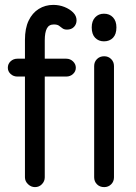

<svg xmlns="http://www.w3.org/2000/svg" viewBox="-20 -755 556 785"><path d="M123 10Q107 10 94.5 -2Q82 -14 82 -30V-592Q82 -639 97 -670.5Q112 -702 138.5 -718.5Q165 -735 198 -735Q222 -735 243.5 -726.5Q265 -718 279 -704Q293 -690 293 -672Q293 -656 282.5 -645Q272 -634 254 -634Q242 -634 235 -639.5Q228 -645 221 -650Q214 -655 200 -655Q180 -655 171.5 -638.5Q163 -622 163 -590V-30Q163 -14 151.5 -2Q140 10 123 10ZM51 -442Q35 -442 23.5 -452.5Q12 -463 12 -478Q12 -494 23.5 -504.5Q35 -515 51 -515H251Q267 -515 278.5 -504Q290 -493 290 -478Q290 -463 278.5 -452.5Q267 -442 251 -442ZM406 10Q388 10 376.5 -1.5Q365 -13 365 -30V-485Q365 -502 376.5 -513.5Q388 -525 406 -525Q423 -525 434.5 -513.5Q446 -502 446 -485V-30Q446 -13 434.5 -1.5Q423 10 406 10ZM405 -586Q383 -586 369 -600.5Q355 -615 355 -643Q355 -669 369 -684Q383 -699 405 -699Q428 -699 442 -684Q456 -669 456 -643Q456 -615 442 -600.5Q428 -586 405 -586Z"/></svg>

Font: National Park
Style: Regular
Weight: 400
Designer: Andrea Herstowski, Ben Hoepner
Version: Version 1.009